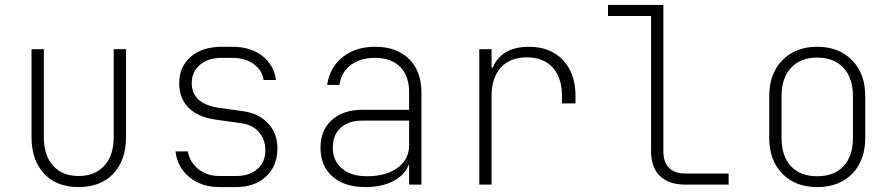

<svg xmlns="http://www.w3.org/2000/svg" viewBox="-20 -750 3640 780"><path d="M108 -194V-550H158V-194Q158 -119 195.5 -77Q233 -35 299 -35Q366 -35 404 -77Q442 -119 442 -194V-550H492V-194Q492 -99 440.5 -44.5Q389 10 299 10Q210 10 159 -44.5Q108 -99 108 -194Z M872 10Q798 10 749 -30.5Q700 -71 693 -135H743Q751 -91 786 -63Q821 -35 872 -35H939Q994 -35 1026 -63.5Q1058 -92 1058 -140Q1058 -183 1032 -213Q1006 -243 963 -249L856 -264Q785 -274 746.5 -312Q708 -350 708 -411Q708 -479 755 -519.5Q802 -560 882 -560H924Q998 -560 1045.5 -523Q1093 -486 1101 -425H1051Q1045 -465 1010.5 -490Q976 -515 924 -515H882Q826 -515 792.5 -487Q759 -459 759 -412Q759 -371 786 -346Q813 -321 864 -313L969 -298Q1032 -289 1069.5 -248.5Q1107 -208 1107 -147Q1107 -76 1061 -33Q1015 10 939 10Z M1692 -375V0H1642V-84Q1626 -40 1579 -15Q1532 10 1464 10Q1379 10 1330.5 -33Q1282 -76 1282 -150Q1282 -221 1328 -262.5Q1374 -304 1453 -304H1642V-375Q1642 -442 1605.5 -478.5Q1569 -515 1503 -515Q1443 -515 1404.5 -485.5Q1366 -456 1359 -405H1309Q1320 -477 1372.5 -518.5Q1425 -560 1504 -560Q1591 -560 1641.5 -510.5Q1692 -461 1692 -375ZM1642 -160V-260H1452Q1396 -260 1364 -231Q1332 -202 1332 -150Q1332 -97 1369 -65.5Q1406 -34 1470 -34Q1549 -34 1595.5 -68.5Q1642 -103 1642 -160Z M2318 -360V-330H2263V-360Q2263 -434 2225.5 -475.5Q2188 -517 2120 -517Q2052 -517 2014.5 -475.5Q1977 -434 1977 -360V0H1927V-550H1977V-475H1982Q1998 -516 2035.5 -538Q2073 -560 2128 -560Q2216 -560 2267 -506Q2318 -452 2318 -360Z M2765 0Q2697 0 2661 -35Q2625 -70 2625 -135V-685H2450V-730H2675V-135Q2675 -91 2698 -68Q2721 -45 2765 -45H2940V0Z M3105 -190V-360Q3105 -451 3158.5 -505.5Q3212 -560 3300 -560Q3388 -560 3441.5 -505.5Q3495 -451 3495 -360V-190Q3495 -98 3442 -44Q3389 10 3300 10Q3211 10 3158 -44.5Q3105 -99 3105 -190ZM3445 -190V-360Q3445 -433 3406.5 -474.5Q3368 -516 3300 -516Q3232 -516 3193.5 -474.5Q3155 -433 3155 -360V-190Q3155 -116 3193 -75Q3231 -34 3300 -34Q3369 -34 3407 -75Q3445 -116 3445 -190Z"/></svg>

Font: JetBrains Mono Extra Light
Style: Regular
Weight: 200
Monospace: yes
Designer: Philipp Nurullin, Konstantin Bulenkov
Foundry: JetBrains
Version: 2.002